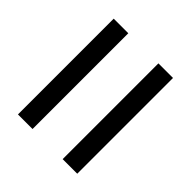

<svg xmlns="http://www.w3.org/2000/svg" viewBox="-46 -572 577 577"><g transform="rotate(-45 242.0 -284.0)"><path d="M444 -158V-220H37V-158ZM444 -348V-410H37V-348Z"/></g></svg>

Font: Charger Pro
Style: LitNar
Weight: 300
Designer: Jasper
Foundry: Cannot Into Space Fonts
Version: Version 1.09